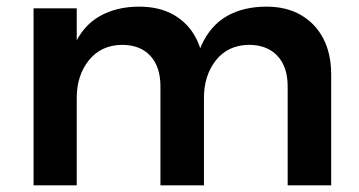

<svg xmlns="http://www.w3.org/2000/svg" viewBox="-20 -558 1081 578"><path d="M463 -298Q463 -357 432.5 -390Q402 -423 347 -423Q284 -422 247.5 -376.5Q211 -331 211 -263H176Q176 -360 203 -420.5Q230 -481 280.5 -509.5Q331 -538 399 -538Q460 -538 503.5 -513Q547 -488 570.5 -442.5Q594 -397 594 -333V0H463ZM846 -298Q846 -357 815 -390Q784 -423 729 -423Q666 -422 630 -376.5Q594 -331 594 -263H559Q559 -360 586 -420.5Q613 -481 663 -509.5Q713 -538 782 -538Q842 -538 885.5 -513Q929 -488 953 -442.5Q977 -397 977 -333V0H846ZM81 -533H211V0H81Z"/></svg>

Font: Alexandria Medium
Style: Regular
Weight: 500
Designer: Mohamed Gaber
Foundry: Kief Type Foundry
Version: Version 5.100